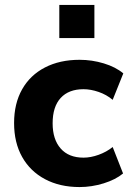

<svg xmlns="http://www.w3.org/2000/svg" viewBox="-20 -746 529 777"><path d="M302 11Q222 11 162 -21Q102 -53 69.5 -111Q37 -169 37 -248Q37 -327 69.5 -384.5Q102 -442 162 -473Q222 -504 302 -504Q352 -504 400 -489.5Q448 -475 479 -449L436 -342Q411 -363 379 -374Q347 -385 318 -385Q258 -385 225.5 -349.5Q193 -314 193 -247Q193 -182 225.5 -145Q258 -108 318 -108Q347 -108 379 -119.5Q411 -131 436 -151L478 -44Q448 -19 399.5 -4Q351 11 302 11ZM220 -592V-726H362V-592Z"/></svg>

Font: Nunito Sans 11pt ExtraBold
Style: Regular
Weight: 800
Version: Version 3.101;gftools[0.9.27]